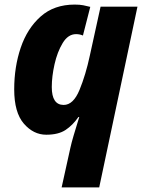

<svg xmlns="http://www.w3.org/2000/svg" viewBox="-20 -578 627 838"><path d="M249 240H413L580 -549H419L372 -335Q354 -251 327 -185.5Q300 -120 258 -120Q206 -120 206 -198Q206 -244 218 -297.5Q230 -351 253.5 -390Q277 -429 312 -429Q328 -429 342 -423L374 -548Q359 -552 343.5 -555Q328 -558 306 -558Q216 -558 157.5 -506Q99 -454 70.5 -370Q42 -286 42 -188Q42 -87 84 -38.5Q126 10 182 10Q235 10 266.5 -11Q298 -32 322 -67H326Q326 -67 318.5 -43Q311 -19 301.5 13Q292 45 287 68Z"/></svg>

Font: Noto Sans Display Extra
Style: Italic
Weight: 800
Italic angle: -12°
Designer: Monotype Design Team
Foundry: Monotype Imaging Inc.
Version: Version 1.900